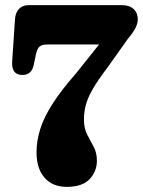

<svg xmlns="http://www.w3.org/2000/svg" viewBox="-20 -720 558 749"><path d="M358 -93Q358 -51.5 329.5 -21.2Q301 9 240.5 9Q185 9 153.8 -26.8Q122.5 -62.5 122.5 -125.5Q122.5 -170.5 136.8 -216Q151 -261.5 184.5 -314.2Q218 -367 275.5 -432.5L366.5 -546.5H165Q143.5 -546.5 134.5 -538.5Q125.5 -530.5 121 -511.5L111.5 -466.5Q103.5 -427.5 67.5 -427.5Q24 -427.5 27.5 -480.5L38.5 -645Q40 -670 53.8 -685Q67.5 -700 92.5 -700H454.5Q485 -700 501.2 -684.8Q517.5 -669.5 517.5 -644.5Q517.5 -629.5 509 -612Q500.5 -594.5 478.5 -568L400 -457.5Q361.5 -407 341.5 -372Q321.5 -337 314.5 -309.5Q307.5 -282 307.5 -253.5Q307.5 -219.5 320 -195.2Q332.5 -171 345.2 -147.8Q358 -124.5 358 -93Z"/></svg>

Font: Fraunces 144pt SuperSoft
Style: Bold
Weight: 700
Version: Version 1.000;[b76b70a41]